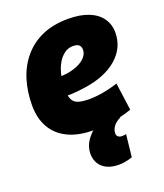

<svg xmlns="http://www.w3.org/2000/svg" viewBox="-141 -650 816 958"><g transform="rotate(-20 266.5 -170.5)"><path d="M167 -299Q183 -297 204.5 -298.5Q226 -300 245 -303Q296 -313 323.5 -335Q351 -357 352 -385Q352 -403 342 -411.5Q332 -420 312 -420Q281 -421 255.5 -398Q230 -375 215 -333.5Q200 -292 200 -234Q199 -197 208.5 -177Q218 -157 240 -150Q262 -143 299 -143Q316 -143 340 -145.5Q364 -148 392 -154Q420 -160 451 -170L471 -24Q423 -7 369.5 1.5Q316 10 264 10Q186 10 131 -16Q76 -42 47 -91.5Q18 -141 18 -211Q18 -284 37.5 -346.5Q57 -409 97 -456.5Q137 -504 196 -530Q255 -556 334 -556Q397 -556 441.5 -538.5Q486 -521 509.5 -488Q533 -455 533 -412Q533 -331 470 -276Q407 -221 296 -205Q256 -199 222 -197.5Q188 -196 156 -200ZM307 -24 413 -5Q386 7 373 25Q360 43 360 62Q360 73 367.5 79.5Q375 86 388 86Q396 86 401.5 85Q407 84 410 83L397 202Q379 208 361 211.5Q343 215 325 215Q288 215 262 202.5Q236 190 222.5 167.5Q209 145 209 117Q209 74 236.5 38Q264 2 307 -24Z"/></g></svg>

Font: Georama ExtraCondensed Thin ExtraBold
Style: Italic
Weight: 800
Italic angle: -9°
Version: Version 1.001